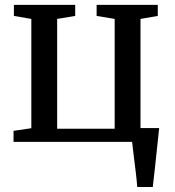

<svg xmlns="http://www.w3.org/2000/svg" viewBox="-20 -566 698 766"><path d="M34 0V-44L105 -54.5V-490.5L35.5 -502.5V-546.5H280V-502.5L208 -490.5V-52.5H437.5V-490.5L365.5 -502.5V-546.5H609.5V-502.5L540.5 -490.5V-55H615Q611.5 -21.5 607 20.8Q602.5 63 598 105.2Q593.5 147.5 589.5 180H527.5Q525.5 152.5 521.5 119.5Q517.5 86.5 513.5 55Q509.5 23.5 507 0Z"/></svg>

Font: Merriweather Text
Style: Regular
Weight: 400
Designer: Eben Sorkin
Foundry: Eben Sorkin
Version: Version 2.100; ttfautohint (v1.7.19-72a1) -l 8 -r 50 -G 200 